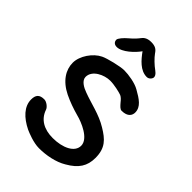

<svg xmlns="http://www.w3.org/2000/svg" viewBox="-246 -952 1056 1056"><g transform="rotate(45 282.0 -424.0)"><path d="M287 -849C251 -849 238 -832 231 -823C224 -814 211 -797 182 -773C164 -758 142 -733 142 -722C142 -712 148 -695 172 -695C213 -695 266 -746 289 -779C317 -740 355 -695 405 -695C423 -695 435 -712 435 -722C435 -730 432 -740 413 -754C390 -770 360 -799 346 -819C333 -839 319 -849 287 -849ZM521 -181C521 -258 486 -290 428 -325C365 -364 293 -376 230 -400C202 -410 167 -429 167 -458C167 -509 232 -539 278 -539C310 -539 356 -528 372 -522C383 -517 393 -507 403 -494C415 -480 427 -466 439 -466C487 -466 499 -492 499 -512C499 -556 461 -580 413 -607C382 -625 327 -634 292 -634C262 -634 179 -614 153 -601C105 -578 62 -516 62 -463C62 -409 94 -355 167 -319C204 -301 244 -287 284 -276C328 -265 418 -228 418 -173C418 -122 354 -92 277 -92C209 -92 160 -120 141 -176C137 -190 113 -210 94 -210C57 -210 43 -193 43 -158C43 -104 86 -60 149 -29C167 -21 220 1 263 1C319 1 383 -11 429 -39C494 -76 521 -118 521 -181Z"/></g></svg>

Font: Itim
Style: Regular
Weight: 400
Designer: CadsonDemak Team
Foundry: Pablo Impallari
Version: Version 1.002;PS 001.002;hotconv 1.0.88;makeotf.lib2.5.64775